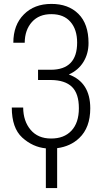

<svg xmlns="http://www.w3.org/2000/svg" viewBox="-20 -741 518 971"><path d="M237.3 -388.2Q370.1 -388.7 370.1 -525.4Q370.1 -591.8 336.4 -630.4Q302.7 -669.4 240.2 -669.4Q177.7 -669.9 141.6 -629.9Q105.5 -589.8 105 -524.9H47.4Q47.4 -614.7 100.6 -668Q153.3 -721.2 239.3 -721.2Q325.2 -721.7 376.5 -670.9Q427.7 -620.1 427.7 -523.4Q427.7 -469.7 401.9 -427.7Q376 -385.7 328.1 -364.3Q436.5 -324.7 436.5 -193.4Q436.5 -95.7 380.9 -43Q336.4 -0.5 269 8.3V210H211.9V9.3Q145.5 2.9 92.3 -45.4Q39.6 -93.8 39.6 -197.3H97.2Q97.7 -128.4 134.8 -84.5Q171.9 -40.5 237.8 -40.5Q303.7 -40 341.3 -80.1Q378.9 -120.1 378.9 -193.8Q378.9 -267.6 343.8 -301.8Q308.6 -335.9 237.3 -336.4H172.4V-388.2Z"/></svg>

Font: RobotoCondensed-Light
Style: Light
Weight: 300
Designer: Google
Version: Version 1.200311; 2013